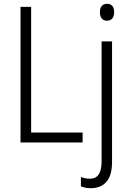

<svg xmlns="http://www.w3.org/2000/svg" viewBox="-20 -750 689 1011"><path d="M88 -714H144V-52H415V0H88ZM544 -730Q562 -730 571.5 -718.5Q581 -707 581 -686Q581 -665 571.5 -653Q562 -641 543 -641Q525 -641 515.5 -653Q506 -665 506 -686Q506 -707 516 -718.5Q526 -730 544 -730ZM406 231V182Q428 191 454 191Q515 191 515 100V-532H570V102Q570 172 541.5 206Q513 240 460 241Q428 241 406 231Z"/></svg>

Font: Noto Sans UI NarrowLight
Style: Regular
Weight: 300
Width: 4
Designer: Monotype Design Team
Foundry: Monotype Imaging Inc.
Version: Version 1.001